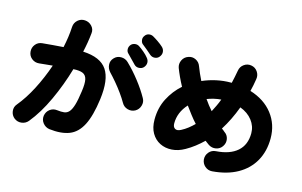

<svg xmlns="http://www.w3.org/2000/svg" viewBox="-102 -1088 2204 1401"><g transform="rotate(15 1000.0 -387.0)"><path d="M345 38Q315 33 296 9Q277 -15 281 -46Q286 -77 310 -95.5Q334 -114 365 -110Q396 -106 418 -108.5Q440 -111 455.5 -128.5Q471 -146 482.5 -184Q494 -222 503 -289Q512 -350 505 -381Q498 -412 473 -422.5Q448 -433 402 -430Q365 -303 310 -184Q255 -65 187 18Q168 41 137.5 45Q107 49 82 30Q58 11 54 -20Q50 -51 70 -74Q124 -139 170 -228Q216 -317 250 -416Q224 -414 198 -411Q172 -408 149 -406Q118 -403 94 -422Q70 -441 67 -472Q64 -503 83 -527Q102 -551 133 -554Q171 -558 211.5 -561Q252 -564 291 -567Q300 -608 305.5 -647.5Q311 -687 313 -726Q315 -757 338 -777.5Q361 -798 392 -796Q423 -794 444.5 -771Q466 -748 462 -717Q455 -647 438 -572Q570 -566 619 -493.5Q668 -421 648 -269Q631 -140 594.5 -69Q558 2 497 25.5Q436 49 345 38ZM916 -256Q889 -242 859.5 -250.5Q830 -259 815 -286Q798 -316 772.5 -351.5Q747 -387 719 -420Q691 -453 668 -477Q647 -500 645 -529.5Q643 -559 664 -581Q685 -604 716.5 -604Q748 -604 770 -583Q821 -534 868 -473.5Q915 -413 946 -357Q961 -331 952 -301Q943 -271 916 -256ZM917 -676Q906 -686 883 -705.5Q860 -725 843 -738Q833 -747 830.5 -765.5Q828 -784 841 -800Q851 -814 868 -817.5Q885 -821 901 -813Q919 -803 943 -786.5Q967 -770 983 -755Q998 -741 1000 -721Q1002 -701 988 -683Q976 -667 955 -664.5Q934 -662 917 -676ZM824 -578Q814 -589 792.5 -610.5Q771 -632 757 -647Q747 -658 747 -676Q747 -694 760 -709Q771 -721 789 -723.5Q807 -726 822 -716Q839 -705 861.5 -686Q884 -667 897 -650Q911 -634 911 -614.5Q911 -595 896 -578Q883 -564 861 -563Q839 -562 824 -578Z M1572 28Q1541 30 1518 10Q1495 -10 1492 -41Q1490 -72 1510 -95.5Q1530 -119 1561 -121Q1665 -128 1721 -177Q1777 -226 1777 -314Q1777 -367 1743.5 -410.5Q1710 -454 1651 -476Q1632 -425 1609.5 -379Q1587 -333 1561 -292Q1567 -288 1573 -283.5Q1579 -279 1584 -274Q1610 -257 1615.5 -227Q1621 -197 1603 -171Q1586 -146 1556 -140.5Q1526 -135 1500 -152Q1493 -157 1485 -163Q1477 -169 1469 -175Q1440 -147 1409 -123Q1378 -99 1344 -80Q1295 -52 1246 -49Q1197 -46 1157 -66Q1117 -86 1093 -127Q1069 -168 1069 -229Q1069 -317 1105.5 -388Q1142 -459 1201 -511Q1183 -544 1168 -576.5Q1153 -609 1142 -638Q1132 -667 1145.5 -695Q1159 -723 1188 -733Q1217 -744 1244.5 -730.5Q1272 -717 1282 -688Q1291 -664 1302 -639Q1313 -614 1326 -588Q1376 -610 1429.5 -621.5Q1483 -633 1537 -633H1544Q1549 -656 1554.5 -680.5Q1560 -705 1564 -730Q1569 -761 1594 -779Q1619 -797 1649 -792Q1680 -787 1697.5 -761.5Q1715 -736 1710 -706Q1706 -681 1701.5 -657.5Q1697 -634 1691 -611Q1801 -577 1862 -498.5Q1923 -420 1923 -314Q1923 -217 1881.5 -143Q1840 -69 1762 -25Q1684 19 1572 28ZM1277 -206Q1302 -219 1324.5 -236.5Q1347 -254 1368 -275Q1344 -301 1321.5 -330.5Q1299 -360 1277 -390Q1215 -322 1215 -239Q1215 -211 1232 -201Q1249 -191 1277 -206ZM1456 -395Q1468 -418 1480 -443Q1492 -468 1502 -495Q1474 -493 1447 -486.5Q1420 -480 1397 -471Q1425 -430 1456 -395Z"/></g></svg>

Font: Zen Maru Gothic Black
Style: Regular
Weight: 900
Designer: Yoshimichi Ohira
Foundry: Positype
Version: Version 1.001